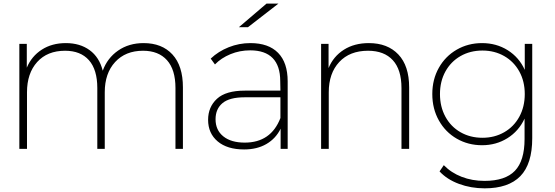

<svg xmlns="http://www.w3.org/2000/svg" viewBox="-20 -821 3059 1059"><path d="M988.9 -338.9V0H947.8V-335.6Q947.8 -436.7 901.1 -488.9Q854.4 -541.1 768.9 -541.1Q672.2 -541.1 615 -478.9Q557.8 -416.7 557.8 -312.2V0H516.7V-335.6Q516.7 -436.7 470.6 -488.9Q424.4 -541.1 338.9 -541.1Q241.1 -541.1 185 -478.9Q128.9 -416.7 128.9 -312.2V0H86.7V-578.9H127.8V-447.8Q154.4 -511.1 210.6 -547.2Q266.7 -583.3 343.3 -583.3Q421.1 -583.3 474.4 -544.4Q527.8 -505.6 546.7 -431.1Q572.2 -501.1 631.7 -542.2Q691.1 -583.3 772.2 -583.3Q873.3 -583.3 931.1 -520.6Q988.9 -457.8 988.9 -338.9Z M1297.8 -671.1 1450 -801.1H1515.6L1347.8 -671.1ZM1566.7 -372.2V0H1527.8V-111.1Q1501.1 -56.7 1449.4 -26.7Q1397.8 3.3 1326.7 3.3Q1233.3 3.3 1180.6 -41.1Q1127.8 -85.6 1127.8 -160Q1127.8 -231.1 1176.7 -276.1Q1225.6 -321.1 1330 -321.1H1526.7L1525.6 -374.4Q1525.6 -457.8 1483.9 -500.6Q1442.2 -543.3 1360 -543.3Q1302.2 -543.3 1251.1 -522.2Q1200 -501.1 1165.6 -465.6L1142.2 -497.8Q1184.4 -537.8 1241.7 -560.6Q1298.9 -583.3 1361.1 -583.3Q1461.1 -583.3 1513.9 -529.4Q1566.7 -475.6 1566.7 -372.2ZM1526.7 -170V-284.4H1330Q1245.6 -284.4 1207.2 -252.2Q1168.9 -220 1168.9 -163.3Q1168.9 -103.3 1211.7 -68.9Q1254.4 -34.4 1330 -34.4Q1474.4 -34.4 1526.7 -170Z M2236.7 -338.9V0H2194.4V-335.6Q2194.4 -436.7 2146.7 -488.9Q2098.9 -541.1 2010 -541.1Q1908.9 -541.1 1851.1 -478.9Q1793.3 -416.7 1793.3 -312.2V0H1751.1V-578.9H1792.2V-445.6Q1818.9 -510 1876.7 -546.7Q1934.4 -583.3 2014.4 -583.3Q2117.8 -583.3 2177.2 -520.6Q2236.7 -457.8 2236.7 -338.9Z M2653.3 217.8Q2577.8 217.8 2511.7 193.3Q2445.6 168.9 2404.4 124.4L2427.8 90Q2468.9 132.2 2526.7 154.4Q2584.4 176.7 2652.2 176.7Q2766.7 176.7 2820 121.1Q2873.3 65.6 2873.3 -54.4V-166.7Q2841.1 -97.8 2778.9 -58.9Q2716.7 -20 2638.9 -20Q2562.2 -20 2499.4 -56.1Q2436.7 -92.2 2400.6 -156.7Q2364.4 -221.1 2364.4 -302.2Q2364.4 -383.3 2400.6 -447.2Q2436.7 -511.1 2499.4 -547.2Q2562.2 -583.3 2638.9 -583.3Q2717.8 -583.3 2780.6 -543.9Q2843.3 -504.4 2874.4 -435.6V-578.9H2915.6V-58.9Q2915.6 83.3 2850 150.6Q2784.4 217.8 2653.3 217.8ZM2874.4 -302.2Q2874.4 -372.2 2844.4 -426.7Q2814.4 -481.1 2761.1 -511.7Q2707.8 -542.2 2641.1 -542.2Q2573.3 -542.2 2520 -511.7Q2466.7 -481.1 2436.7 -426.7Q2406.7 -372.2 2406.7 -302.2Q2406.7 -232.2 2436.7 -177.2Q2466.7 -122.2 2520 -91.7Q2573.3 -61.1 2641.1 -61.1Q2707.8 -61.1 2761.1 -91.7Q2814.4 -122.2 2844.4 -177.2Q2874.4 -232.2 2874.4 -302.2Z"/></svg>

Font: Paperlogy 2 ExtraLight
Style: Regular
Weight: 250
Designer: redesigned by Lee Juim, glyphs from Gmarket Sans & Montserrat
Foundry: PT&
Version: Version 1.001